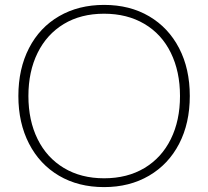

<svg xmlns="http://www.w3.org/2000/svg" viewBox="-20 -756 850 784"><path d="M55 -364Q55 -475 98.5 -559.5Q142 -644 221.5 -690Q301 -736 405 -736Q510 -736 589 -689.5Q668 -643 711.5 -559Q755 -475 755 -364Q755 -253 711.5 -169Q668 -85 588.5 -38.5Q509 8 405 8Q300 8 221 -38.5Q142 -85 98.5 -169.5Q55 -254 55 -364ZM715 -364Q715 -464 677.5 -540.5Q640 -617 569.5 -658.5Q499 -700 405 -700Q310 -700 240.5 -658Q171 -616 133.5 -540Q96 -464 96 -364Q96 -264 133.5 -188Q171 -112 241 -70Q311 -28 405 -28Q500 -28 570 -70Q640 -112 677.5 -188Q715 -264 715 -364Z"/></svg>

Font: Mona Sans VF XLt
Style: Regular
Weight: 200
Designer: Deni Anggara
Foundry: GitHub
Version: Version 2.000;Glyphs 3.2.3 (3260)